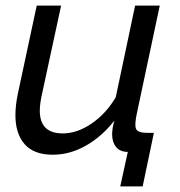

<svg xmlns="http://www.w3.org/2000/svg" viewBox="-20 -542 643 685"><path d="M409 123 436 0Q400 0 386.5 -30Q373 -60 388 -112Q345 -56 287.5 -23Q230 10 168 10Q101 10 68 -27.5Q35 -65 35 -131Q35 -167 44 -209L111 -522H198L130 -207Q122 -172 122 -147Q122 -66 204 -66Q255 -66 306.5 -101Q358 -136 393 -195L462 -522H550L469 -141Q459 -96 465.5 -82Q472 -68 505 -68H529L489 123Z"/></svg>

Font: Raleway-v4020 Medium
Style: Italic
Weight: 500
Italic angle: -12°
Designer: Matt McInerney, Pablo Impallari, Rodrigo Fuenzalida
Foundry: Matt McInerney, Pablo Impallari, Rodrigo Fuenzalida
Version: Version 4.020;PS 004.020;hotconv 1.0.88;makeotf.lib2.5.64775